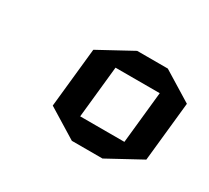

<svg xmlns="http://www.w3.org/2000/svg" viewBox="-82 -840 668 613"><g transform="rotate(30 252.5 -533.5)"><path d="M469 -424 346 -357H233L124 -424L147 -643L270 -710H383L492 -643ZM237 -629 217 -438H380L400 -629Z"/></g></svg>

Font: Quantico
Style: Italic
Weight: 400
Italic angle: -12°
Designer: Matt Desmond
Foundry: MADtype
Version: Version 2.002